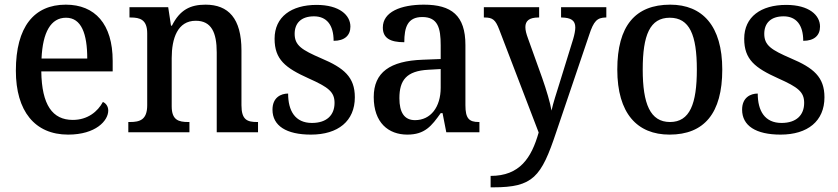

<svg xmlns="http://www.w3.org/2000/svg" viewBox="-20 -567 3591 823"><path d="M272 10C391 10 444 -50 444 -93C444 -112 433 -125 421 -130C399 -89 356 -53 292 -53C205 -53 159 -117 157 -261H463V-306C463 -464 387 -547 262 -547C126 -547 48 -452 48 -264C48 -91 129 10 272 10ZM354 -316H158C163 -429 198 -491 263 -491C329 -491 354 -422 354 -316Z M530 0H792V-44H787C746 -44 716 -52 716 -111V-318C716 -402 741 -478 819 -478C886 -478 909 -428 909 -342V0H1086V-44H1082C1040 -44 1015 -53 1015 -116V-351C1015 -488 959 -547 861 -547C796 -547 751 -525 717 -457H713L701 -536H535V-492H540C580 -492 611 -483 611 -424V-116C611 -53 579 -44 537 -44H530Z M1313 10C1429 10 1501 -48 1501 -150C1501 -237 1454 -276 1357 -317C1274 -353 1243 -372 1243 -422C1243 -467 1270 -497 1326 -497C1380 -497 1410 -460 1410 -392C1457 -392 1482 -415 1482 -453C1482 -502 1435 -546 1337 -546C1229 -546 1157 -495 1157 -401C1157 -312 1203 -276 1303 -231C1388 -193 1414 -173 1414 -126C1414 -74 1381 -40 1317 -40C1245 -40 1215 -92 1215 -166C1184 -166 1148 -149 1148 -97C1148 -28 1207 10 1313 10Z M1726 10C1801 10 1830 -27 1869 -82H1877L1893 0H2035V-44H2032C1990 -44 1975 -60 1975 -116V-374C1975 -501 1915 -547 1797 -547C1698 -547 1621 -516 1621 -449C1621 -404 1652 -386 1713 -386C1713 -450 1727 -494 1790 -494C1857 -494 1869 -447 1869 -373V-314L1792 -311C1652 -306 1582 -257 1582 -151C1582 -41 1645 10 1726 10ZM1759 -52C1713 -52 1692 -85 1692 -146C1692 -223 1722 -263 1816 -268L1869 -271V-191C1869 -108 1826 -52 1759 -52Z M2083 187V236H2094C2265 236 2300 192 2364 0L2505 -416C2525 -478 2540 -491 2576 -492H2579V-536H2385V-492H2388C2427 -491 2446 -480 2446 -449C2446 -436 2442 -417 2437 -400L2377 -206C2365 -167 2352 -129 2344 -93C2339 -125 2322 -182 2304 -233L2243 -403C2236 -422 2232 -437 2232 -451C2232 -477 2248 -492 2288 -492H2291V-536H2054V-492H2057C2092 -492 2104 -482 2120 -440L2289 1C2258 110 2208 187 2083 187Z M2850 10C2998 10 3076 -81 3076 -269C3076 -456 2991 -547 2853 -547C2703 -547 2626 -456 2626 -269C2626 -81 2711 10 2850 10ZM2852 -44C2767 -44 2735 -122 2735 -269C2735 -417 2766 -491 2851 -491C2936 -491 2967 -417 2967 -269C2967 -122 2937 -44 2852 -44Z M3326 10C3442 10 3514 -48 3514 -150C3514 -237 3467 -276 3370 -317C3287 -353 3256 -372 3256 -422C3256 -467 3283 -497 3339 -497C3393 -497 3423 -460 3423 -392C3470 -392 3495 -415 3495 -453C3495 -502 3448 -546 3350 -546C3242 -546 3170 -495 3170 -401C3170 -312 3216 -276 3316 -231C3401 -193 3427 -173 3427 -126C3427 -74 3394 -40 3330 -40C3258 -40 3228 -92 3228 -166C3197 -166 3161 -149 3161 -97C3161 -28 3220 10 3326 10Z"/></svg>

Font: Noto Serif Hebrew SemiCondensed Medium
Style: Regular
Weight: 500
Width: 4
Designer: Monotype Design Team
Foundry: Monotype Imaging Inc.
Version: Version 2.004